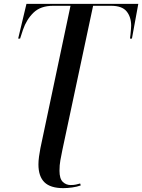

<svg xmlns="http://www.w3.org/2000/svg" viewBox="-20 -734 736 994"><path d="M308 240Q241 240 210 209.5Q179 179 179 117Q179 99 182 76.5Q185 54 189 34L345 -704H255Q190 -704 153.5 -668.5Q117 -633 99 -580L84 -534H74L117 -714H696L663 -534H653Q654 -541 655.5 -555Q657 -569 658 -582.5Q659 -596 659 -601Q659 -646 635.5 -675Q612 -704 555 -704H462L303 42Q297 72 292.5 96Q288 120 288 150Q288 191 305 207.5Q322 224 346 224Q362 224 373 221.5Q384 219 395 216L398 226Q379 233 354 236.5Q329 240 308 240Z"/></svg>

Font: Noto Serif Display Medium
Style: Italic
Weight: 500
Italic angle: -12°
Designer: Monotype Design Team
Foundry: Monotype Imaging Inc.
Version: Version 2.009